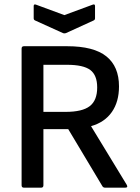

<svg xmlns="http://www.w3.org/2000/svg" viewBox="-20 -869 648 889"><path d="M91 0Q80 0 80 -11V-644Q80 -655 91 -655H291Q414 -655 472.5 -608Q531 -561 531 -469Q531 -398 498 -350.5Q465 -303 402 -285V-284L567 -13Q574 0 559 0H467Q458 0 454 -7L296 -271H181V-11Q181 0 170 0ZM181 -351H284Q361 -351 395.5 -377.5Q430 -404 430 -464Q430 -521 398 -545Q366 -569 290 -569H181ZM271 -716 143 -774Q136 -777 136 -784V-841Q136 -852 148 -847L278 -799L408 -847Q420 -852 420 -841V-784Q420 -777 413 -774L286 -716Q278 -713 271 -716Z"/></svg>

Font: Sofia Sans SemiBold
Style: Regular
Weight: 600
Designer: Botio Nikoltchev, Ani Petrova
Foundry: lettersoup
Version: Version 4.101; ttfautohint (v1.8.4.7-5d5b)